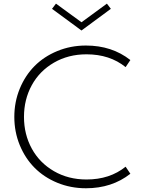

<svg xmlns="http://www.w3.org/2000/svg" viewBox="-20 -1012 774 1047"><path d="M448.7 -763.7Q590.3 -763.7 690.9 -684.6L665 -646Q578.6 -715.8 451.7 -715.8Q352.5 -715.8 274.2 -670.4Q195.8 -625 153.3 -547.4Q110.8 -469.7 110.8 -374.5Q110.8 -279.3 153.3 -201.7Q195.8 -124 274.2 -78.6Q352.5 -33.2 451.7 -33.2Q578.6 -33.2 665 -103L690.9 -64.5Q590.3 14.6 448.7 14.6Q365.2 14.6 292.5 -15.4Q219.7 -45.4 168.5 -97.2Q117.2 -148.9 87.6 -220.9Q58.1 -293 58.1 -374.5Q58.1 -456.1 87.6 -528.1Q117.2 -600.1 168.5 -651.9Q219.7 -703.6 292.5 -733.6Q365.2 -763.7 448.7 -763.7ZM263.7 -963.9 285.2 -992.2 424.3 -890.6 563 -992.2 584.5 -963.9 424.3 -845.7Z"/></svg>

Font: Spartan MB Light
Style: Regular
Weight: 300
Designer: Matt Bailey, Mirko Velimirovic
Foundry: Matt Bailey
Version: Version 1.005